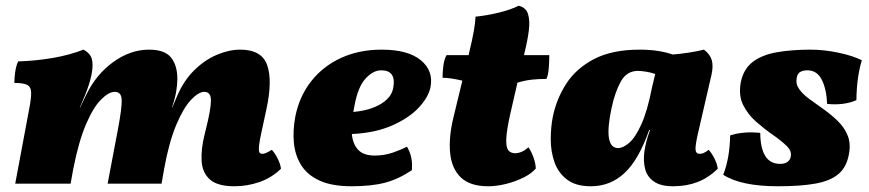

<svg xmlns="http://www.w3.org/2000/svg" viewBox="-20 -640 3028 669"><path d="M797 9Q738 9 711.5 -14.5Q685 -38 682.5 -79Q680 -120 693 -172L696 -184Q715 -259 715 -289.5Q715 -320 692 -320Q672 -320 645.5 -292Q619 -264 594 -204.5Q569 -145 552 -52L543 0H355L391 -190Q405 -264 404 -292Q403 -320 380 -320Q359 -320 332 -293Q305 -266 279.5 -206.5Q254 -147 235 -50L226 0H33L82 -262Q89 -298 88.5 -317.5Q88 -337 75 -344Q62 -351 30 -351Q30 -369 33 -389.5Q36 -410 43 -426Q105 -428 163.5 -438Q222 -448 271 -467Q291 -456 297.5 -441.5Q304 -427 302 -402Q300 -377 289.5 -344.5Q279 -312 258 -265H259L281 -311Q316 -382 375.5 -424.5Q435 -467 499 -467Q554 -467 576 -439.5Q598 -412 598 -365Q598 -346 594 -321.5Q590 -297 579 -265H580L597 -305Q620 -359 656.5 -395Q693 -431 735.5 -449Q778 -467 817 -467Q892 -467 911 -413Q930 -359 908 -258L892 -184Q884 -148 882.5 -131Q881 -114 884 -109Q887 -104 894 -104Q900 -104 907 -107Q914 -110 927 -118Q937 -108 947 -88.5Q957 -69 959 -52Q926 -20 883.5 -5.5Q841 9 797 9Z M1205 9Q1137 9 1094 -10.5Q1051 -30 1029.5 -64.5Q1008 -99 1004 -142.5Q1000 -186 1009 -234Q1023 -304 1064 -356.5Q1105 -409 1168 -438Q1231 -467 1310 -467Q1402 -467 1446.5 -430Q1491 -393 1480 -336Q1473 -302 1440 -266Q1407 -230 1348 -203.5Q1289 -177 1206 -173Q1209 -139 1227.5 -118.5Q1246 -98 1286 -98Q1319 -98 1348 -108Q1377 -118 1398 -129Q1409 -110 1413 -91Q1417 -72 1415 -47Q1369 -16 1322 -3.5Q1275 9 1205 9ZM1215 -271Q1213 -260 1211 -250Q1269 -255 1306.5 -277.5Q1344 -300 1350 -333Q1362 -395 1308 -395Q1280 -395 1253.5 -366Q1227 -337 1215 -271Z M1681 9Q1618 9 1586 -21.5Q1554 -52 1548.5 -106.5Q1543 -161 1560 -231L1591 -359Q1570 -364 1552.5 -366.5Q1535 -369 1522 -369Q1522 -390 1525 -412Q1528 -434 1536 -448H1613L1615 -458Q1626 -503 1631 -532Q1636 -561 1637 -582Q1678 -586 1720 -596.5Q1762 -607 1787 -620Q1813 -614 1820 -590.5Q1827 -567 1822.5 -532.5Q1818 -498 1808 -458L1806 -448H1894Q1894 -424 1892 -401Q1890 -378 1884 -365Q1857 -365 1833.5 -362.5Q1810 -360 1783 -352L1758 -243Q1745 -185 1744 -155.5Q1743 -126 1751.5 -116Q1760 -106 1775 -106Q1786 -106 1798.5 -111.5Q1811 -117 1821 -127Q1831 -113 1838.5 -92.5Q1846 -72 1847 -53Q1832 -35 1803.5 -21Q1775 -7 1742.5 1Q1710 9 1681 9Z M2433 -467Q2454 -451 2460 -430.5Q2466 -410 2459 -379L2414 -184Q2402 -133 2403.5 -118.5Q2405 -104 2418 -104Q2425 -104 2432 -107Q2439 -110 2449 -118Q2459 -108 2469 -88.5Q2479 -69 2481 -52Q2448 -20 2410 -5.5Q2372 9 2325 9Q2282 9 2258.5 -7.5Q2235 -24 2228 -51Q2221 -78 2225 -110Q2228 -130 2232 -146Q2236 -162 2245 -187H2242Q2206 -84 2156.5 -37.5Q2107 9 2039 9Q1986 9 1955.5 -14.5Q1925 -38 1912 -75Q1899 -112 1899 -154Q1899 -196 1906 -232Q1919 -296 1953.5 -349Q1988 -402 2050.5 -434.5Q2113 -467 2209 -467Q2244 -467 2272.5 -462.5Q2301 -458 2324 -450Q2383 -455 2433 -467ZM2111 -264Q2081 -124 2134 -124Q2151 -124 2172.5 -142.5Q2194 -161 2215 -207.5Q2236 -254 2252 -336L2263 -382Q2251 -387 2232.5 -390Q2214 -393 2203 -393Q2164 -393 2143.5 -356.5Q2123 -320 2111 -264Z M2804 -467Q2851 -467 2901 -456.5Q2951 -446 2983 -430Q2965 -372 2964 -291Q2941 -281 2914.5 -278Q2888 -275 2862 -278Q2860 -329 2843.5 -362Q2827 -395 2793 -395Q2780 -395 2769.5 -390Q2759 -385 2756 -368Q2752 -347 2765 -329Q2778 -311 2801.5 -294Q2825 -277 2851 -258.5Q2877 -240 2899.5 -218Q2922 -196 2933.5 -168Q2945 -140 2938 -103Q2930 -58 2902 -34Q2874 -10 2822.5 -0.5Q2771 9 2691 9Q2562 9 2500 -31Q2523 -90 2524 -168Q2569 -183 2629 -177Q2630 -69 2698 -69Q2715 -69 2724 -76Q2733 -83 2735 -93Q2740 -113 2721 -131.5Q2702 -150 2672.5 -170.5Q2643 -191 2614.5 -216Q2586 -241 2569.5 -274Q2553 -307 2561 -352Q2570 -399 2602.5 -424Q2635 -449 2687 -458Q2739 -467 2804 -467Z"/></svg>

Font: Vollkorn Black
Style: Italic
Weight: 900
Italic angle: -11°
Designer: Friedrich Althausen
Foundry: Friedrich Althausen
Version: Version 5.000; ttfautohint (v1.8.3)